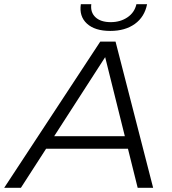

<svg xmlns="http://www.w3.org/2000/svg" viewBox="-57 -899 821 919"><path d="M-37 0 423 -700H496L676 0H602L438 -659H468L43 0ZM126 -187 160 -247H567L578 -187ZM471 -751Q397 -751 359 -786Q321 -821 330 -879H380Q375 -840 400 -816.5Q425 -793 473 -793Q519 -793 553 -816Q587 -839 596 -879H647Q635 -818 588.5 -784.5Q542 -751 471 -751Z"/></svg>

Font: MOST Montserrat
Style: Italic
Weight: 400
Italic angle: -11.3°
Designer: Julieta Ulanovsky
Foundry: Julieta Ulanovsky
Version: Version 8.000;March 11, 2024;FontCreator 15.0.0.2926 64-bit